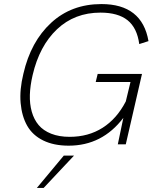

<svg xmlns="http://www.w3.org/2000/svg" viewBox="-20 -717 790 954"><path d="M321.3 6.8Q247.6 6.8 194.8 -19Q142.1 -44.9 115.2 -92Q88.4 -139.2 82.5 -205.1Q76.7 -271 96.2 -350.6Q132.8 -510.3 233.9 -603.5Q335 -696.8 483.9 -696.8Q686 -696.8 717.8 -512.7L671.9 -498Q661.1 -578.6 613.8 -616.5Q566.4 -654.3 479.5 -654.3Q350.6 -654.3 263.2 -571.5Q175.8 -488.8 142.1 -343.8Q129.9 -291.5 128.4 -246.1Q127 -200.7 137.9 -161.9Q148.9 -123 171.9 -95.7Q194.8 -68.4 234.1 -52.7Q273.4 -37.1 326.2 -37.1Q418.9 -37.1 489.7 -82Q560.5 -127 605 -212.9L628.4 -309.6H455.6L465.3 -349.6H685.5L605 0H565.4L592.8 -131.3Q487.8 6.8 321.3 6.8ZM163.1 216.8 296.9 56.2H347.7L196.8 216.8Z"/></svg>

Font: HK Grotesk Light Legacy Italic
Style: Regular
Weight: 300
Italic angle: -13°
Designer: Alfredo Marco Pradil
Foundry: Hanken Design Co.
Version: Version 2.022;PS 002.022;hotconv 1.0.88;makeotf.lib2.5.64775